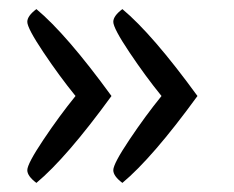

<svg xmlns="http://www.w3.org/2000/svg" viewBox="-20 -446 514 422"><path d="M146 -235Q111 -278 75.5 -331Q40 -384 40 -398Q40 -411 60 -426Q126 -371 225 -235Q126 -99 60 -44Q40 -59 40 -72Q40 -86 75.5 -139Q111 -192 146 -235ZM335 -235Q300 -278 264.5 -331Q229 -384 229 -398Q229 -411 249 -426Q315 -371 414 -235Q315 -99 249 -44Q229 -59 229 -72Q229 -86 264.5 -139Q300 -192 335 -235Z"/></svg>

Font: Overlock SC
Style: Regular
Weight: 400
Designer: Dario Muhafara
Foundry: Dario Manuel Muhafara
Version: Version 1.001